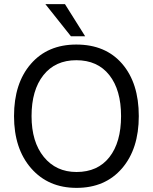

<svg xmlns="http://www.w3.org/2000/svg" viewBox="-20 -903 740 931"><path d="M653 -340Q653 -181 571.5 -86.5Q490 8 351 8Q214 8 131 -87Q48 -182 48 -340Q48 -499 129.5 -593Q211 -687 350 -687Q492 -687 572.5 -593.5Q653 -500 653 -340ZM133 -340Q133 -215 192.5 -142Q252 -69 351 -69Q454 -69 510.5 -141Q567 -213 567 -340Q567 -467 510 -539Q453 -611 350 -611Q248 -611 190.5 -538.5Q133 -466 133 -340ZM393 -727H324L200 -883H295Z"/></svg>

Font: Hind Madurai
Style: Regular
Weight: 400
Designer: Jyotish Sonowal
Foundry: Indian Type Foundry
Version: Version 1.001;PS 1.0;hotconv 1.0.86;makeotf.lib2.5.63406; tt